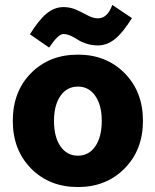

<svg xmlns="http://www.w3.org/2000/svg" viewBox="-20 -755 633 783"><path d="M563 -262.2Q563 -143.6 488 -67.9Q413.1 7.8 297.9 7.8Q181.6 7.8 106.9 -67.6Q32.2 -143.1 32.2 -262.2Q32.2 -381.8 106.7 -457Q181.2 -532.2 297.9 -532.2Q413.1 -532.2 488 -456.8Q563 -381.3 563 -262.2ZM200.2 -262.2Q200.2 -196.3 226.6 -158.2Q252.9 -120.1 297.9 -120.1Q342.3 -120.1 368.7 -158.4Q395 -196.8 395 -262.2Q395 -325.7 368.7 -363.8Q342.3 -401.9 297.9 -401.9Q252.9 -401.9 226.6 -364Q200.2 -326.2 200.2 -262.2ZM180.2 -561 102.1 -615.2Q138.2 -673.8 170.2 -700Q202.1 -726.1 238.8 -726.1Q267.6 -726.1 292.5 -714.6Q317.4 -703.1 338.6 -691.7Q359.9 -680.2 379.9 -680.2Q418 -680.2 438 -734.9L518.1 -681.2Q481.4 -622.1 449 -595.9Q416.5 -569.8 379.9 -569.8Q354 -569.8 332 -577.1Q310.1 -584.5 297.4 -593Q284.7 -601.6 268.8 -608.9Q252.9 -616.2 238.8 -616.2Q228 -616.2 214.4 -603.5Q200.7 -590.8 180.2 -561Z"/></svg>

Font: LT Superior Black
Style: Regular
Weight: 900
Designer: Daniel Lyons
Foundry: LyonsType
Version: Version 2.005